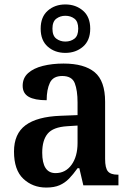

<svg xmlns="http://www.w3.org/2000/svg" viewBox="-20 -834 586 864"><path d="M188 10Q127 10 85 -29.5Q43 -69 43 -152Q43 -232 95 -270.5Q147 -309 252 -313L329 -316V-373Q329 -427 316.5 -459.5Q304 -492 260 -492Q219 -492 204.5 -461.5Q190 -431 190 -383Q136 -383 109 -398.5Q82 -414 82 -448Q82 -483 106.5 -505Q131 -527 173 -537.5Q215 -548 266 -548Q359 -548 406 -509Q453 -470 453 -376V-119Q453 -78 465.5 -63Q478 -48 509 -48H513V0H355L337 -77H329Q309 -49 290.5 -30Q272 -11 248 -0.5Q224 10 188 10ZM230 -55Q275 -55 302 -92.5Q329 -130 329 -191V-269L282 -266Q219 -262 194.5 -232.5Q170 -203 170 -147Q170 -55 230 -55ZM274 -596Q227 -596 195 -624Q163 -652 163 -705Q163 -758 195 -786Q227 -814 274 -814Q321 -814 353.5 -786Q386 -758 386 -705Q386 -652 353.5 -624Q321 -596 274 -596ZM274 -647Q298 -647 315 -660Q332 -673 332 -705Q332 -737 315 -750Q298 -763 274 -763Q251 -763 233.5 -750Q216 -737 216 -705Q216 -673 233.5 -660Q251 -647 274 -647Z"/></svg>

Font: Noto Serif Bengali SemiCondensed SemiBold
Style: Regular
Weight: 600
Width: 4
Designer: Juan Bruce, Universal Thirst, Indian Type Foundry and the Monotype Design Team.
Foundry: Monotype Imaging Inc.
Version: Version 2.003; ttfautohint (v1.8.4.7-5d5b)